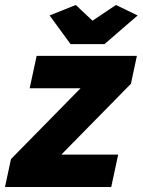

<svg xmlns="http://www.w3.org/2000/svg" viewBox="-62 -750 572 770"><path d="M-18 -112 261 -396H57L85 -526H487L463 -414L184 -130H412L384 0H-42ZM137 -688 242 -730 309 -667 403 -730 490 -688 357 -573H221Z"/></svg>

Font: Raleway Black
Style: Italic
Weight: 900
Italic angle: -12°
Designer: Matt McInerney, Pablo Impallari, Rodrigo Fuenzalida
Foundry: Matt McInerney, Pablo Impallari, Rodrigo Fuenzalida
Version: Version 4.101;RELEASE